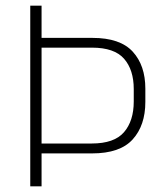

<svg xmlns="http://www.w3.org/2000/svg" viewBox="-20 -659 584 679"><path d="M111.5 -116.5V-151.5H304.5Q384 -151.5 418.5 -191.5Q453 -231.5 453 -300V-344Q453 -412 418.8 -451.2Q384.5 -490.5 305.5 -490.5H111V-525H307Q405 -525 449.5 -476.2Q494 -427.5 494 -345.5V-298.5Q494 -215.5 449.2 -166Q404.5 -116.5 305.5 -116.5ZM87 0V-639H127V-516V-500.5V-140V-128V0Z"/></svg>

Font: Anek Latin Medium ExtraLight
Style: Regular
Weight: 250
Version: Version 1.003